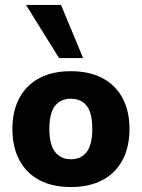

<svg xmlns="http://www.w3.org/2000/svg" viewBox="-20 -743 572 774"><path d="M266 11Q192 11 139.5 -16.5Q87 -44 58.5 -97Q30 -150 30 -223Q30 -296 58.5 -348.5Q87 -401 139.5 -428.5Q192 -456 266 -456Q339 -456 392 -428.5Q445 -401 473.5 -348.5Q502 -296 502 -223Q502 -150 473.5 -97Q445 -44 392 -16.5Q339 11 266 11ZM266 -101Q307 -101 329.5 -130.5Q352 -160 352 -223Q352 -288 329.5 -316.5Q307 -345 266 -345Q225 -345 202 -316.5Q179 -288 179 -223Q179 -160 202 -130.5Q225 -101 266 -101ZM218 -509 85 -723H226L315 -509Z"/></svg>

Font: Nunito Sans 12pt ExtraLight
Style: Weight 830 Width 84 Optical size 12.0 YTLC 445
Weight: 830
Width: 4
Designer: Vernon Adams
Foundry: Vernon Adams
Version: Version 3.101;gftools[0.9.27]